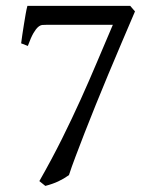

<svg xmlns="http://www.w3.org/2000/svg" viewBox="-20 -608 509 643"><path d="M432.1 -569.8Q409.7 -517.1 386.7 -463.4Q363.8 -409.7 342 -357.4Q320.3 -305.2 300.3 -255.9Q280.3 -206.5 263.4 -163.1Q246.6 -119.6 232.9 -83.5Q219.2 -47.4 210.9 -21.5Q193.8 -9.3 175 -0.5Q156.2 8.3 131.8 14.6L111.8 -1.5Q154.3 -76.2 188 -144Q221.7 -211.9 250.5 -275.6Q279.3 -339.4 305.2 -400.9Q331.1 -462.4 357.9 -524.9H136.2Q128.9 -524.9 122.1 -524.4Q115.2 -523.9 107.9 -517.8Q100.6 -511.7 92 -497.1Q83.5 -482.4 73.2 -454.1L50.8 -462.9Q52.2 -474.1 54.7 -491.2Q57.1 -508.3 60.1 -526.1Q63 -543.9 65.9 -560.8Q68.8 -577.6 71.8 -588.4H416Z"/></svg>

Font: Gentium Unicode
Style: Regular
Weight: 400
Version: Version 1.009